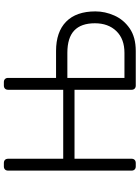

<svg xmlns="http://www.w3.org/2000/svg" viewBox="119 -860 740 1019"><g transform="rotate(-90 489.5 -350.0)"><path d="M116 0Q106 0 100 -6Q94 -12 94 -22V-677Q94 -688 100 -694Q106 -700 116 -700H134Q145 -700 151 -694Q157 -688 157 -677V-385H523V-677Q523 -688 529 -694Q535 -700 545 -700H564Q574 -700 580 -694Q586 -688 586 -678V-423H729Q830 -423 884.5 -369.5Q939 -316 939 -214Q939 -163 917 -113.5Q895 -64 848.5 -32Q802 0 729 0H545Q535 0 529 -6Q523 -12 523 -22V-325H157V-22Q157 -12 151 -6Q145 0 134 0ZM586 -60H719Q793 -60 834.5 -103Q876 -146 876 -217Q876 -290 837.5 -326.5Q799 -363 719 -363H586Z"/></g></svg>

Font: Rubik Light Light
Style: Regular
Weight: 300
Version: Version 2.101